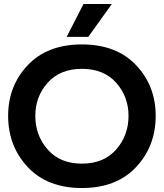

<svg xmlns="http://www.w3.org/2000/svg" viewBox="-20 -930 826 968"><path d="M425 -744H316L401 -910H544ZM158 -346Q158 -247 220.5 -176Q283 -105 393 -105Q503 -105 565.5 -176Q628 -247 628 -346Q628 -443 565.5 -513Q503 -583 393 -583Q283 -583 220.5 -513Q158 -443 158 -346ZM765 -346Q765 -193 666 -87.5Q567 18 393 18Q219 18 120 -87.5Q21 -193 21 -346Q21 -497 120 -601.5Q219 -706 393 -706Q567 -706 666 -601.5Q765 -497 765 -346Z"/></svg>

Font: Techna Sans
Style: Regular
Weight: 400
Designer: Carl Enlund
Version: Version 1.003